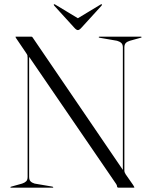

<svg xmlns="http://www.w3.org/2000/svg" viewBox="-20 -870 704 890"><path d="M227 -2.5Q227 0 223.5 0H31.5Q28 0 28 -2.5Q28 -3.5 32.5 -5L82.5 -19Q94.5 -23 101.2 -29.5Q108 -36 108 -50V-602Q108 -609.5 107 -613.5Q106 -617.5 100 -626L55 -692.5Q51.5 -698.5 51.5 -699Q51.5 -700 55 -700H126Q129 -700 131.2 -696.5Q133.5 -693 139 -685L549.5 -82.5V-650Q549.5 -664 542.2 -670.8Q535 -677.5 522.5 -681L442 -695Q437.5 -696.5 437.5 -697.5Q437.5 -700 441 -700H633Q636.5 -700 636.5 -697.5Q636.5 -696.5 632 -695L582 -681Q570 -677.5 563.2 -670.8Q556.5 -664 556.5 -650V-80Q556.5 -71 562.5 -62L596 -14Q603 -3 603 -1.5Q603 0 598 0H530.5Q522.5 0 522.5 -6.5Q522.5 -11 518.5 -17L115 -606.5V-50Q115 -36 121.8 -29.2Q128.5 -22.5 140.5 -19L222.5 -5Q227 -3.5 227 -2.5ZM358 -742Q348 -730.5 341 -730.5Q334 -730.5 324 -742L231.5 -843.5Q228 -848 230 -850Q232 -851.5 236.5 -848.5L341 -785.5L445.5 -848.5Q450 -851.5 452 -850Q454 -848 450.5 -843.5Z"/></svg>

Font: Fraunces 144pt S000 Light
Style: Regular
Weight: 300
Version: Version 1.000; ttfautohint (v1.8.3)